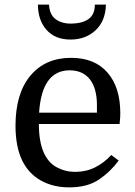

<svg xmlns="http://www.w3.org/2000/svg" viewBox="-20 -800 584 830"><path d="M497 -264H148Q148 -191 168 -143Q188 -97 225 -77Q262 -57 305 -57Q352 -57 391 -76.5Q430 -96 461 -130L493 -106Q458 -58 408 -24Q358 10 279 10Q210 10 157 -19.5Q104 -49 76 -106Q61 -137 54 -175Q47 -213 47 -256Q47 -396 111.5 -473Q176 -550 287 -550Q389 -550 444.5 -486.5Q500 -423 500 -311Q500 -301 499.5 -292.5Q499 -284 497 -264ZM281 -496Q161 -496 149 -313H399V-346Q399 -418 368.5 -457Q338 -496 281 -496ZM438 -780H390Q390 -737 362.5 -717.5Q335 -698 285 -698Q246 -698 220 -717.5Q194 -737 192 -780H144Q144 -713 181 -671Q218 -629 285 -629Q350 -629 393 -669Q436 -709 438 -780Z"/></svg>

Font: Domine
Style: Regular
Weight: 400
Designer: Pablo Impallari, Rodrigo Fuenzalida, Brenda Gallo
Foundry: Pablo Impallari, Rodrigo Fuenzalida, Brenda Gallo
Version: Version 2.000